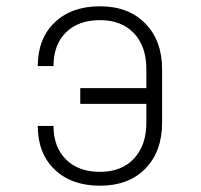

<svg xmlns="http://www.w3.org/2000/svg" viewBox="-20 -580 640 610"><path d="M298 10Q207 10 153.5 -41.5Q100 -93 100 -180H150Q150 -113 189.5 -73.5Q229 -34 298 -34Q366 -34 405.5 -76Q445 -118 445 -190V-250H235V-300H445V-360Q445 -433 405.5 -474.5Q366 -516 298 -516Q229 -516 189.5 -477Q150 -438 150 -370H100Q100 -457 153.5 -508.5Q207 -560 298 -560Q388 -560 441.5 -505.5Q495 -451 495 -360V-190Q495 -99 442 -44.5Q389 10 298 10Z"/></svg>

Font: NKDuy Mono Thin
Style: Regular
Weight: 100
Monospace: yes
Designer: NKDuy
Foundry: NKDuy
Version: Version 2.251; ttfautohint (v1.8.4.7-5d5b)